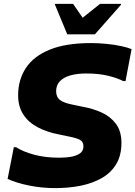

<svg xmlns="http://www.w3.org/2000/svg" viewBox="-20 -953 695 985"><path d="M51 -198H62Q98 -175 154.5 -159.5Q211 -144 284 -144Q321 -144 348.5 -149.5Q376 -155 392 -167.5Q408 -180 408 -202Q408 -226 390.5 -235.5Q373 -245 332 -253L284 -263Q220 -275 172.5 -300.5Q125 -326 99 -366.5Q73 -407 73 -464Q73 -544 113 -604.5Q153 -665 235.5 -698.5Q318 -732 447 -732Q485 -732 526 -728Q567 -724 601.5 -716.5Q636 -709 655 -701L624 -537H612Q584 -552 536 -564Q488 -576 423 -576Q375 -576 340.5 -566Q306 -556 287 -536Q268 -516 268 -485Q268 -455 288.5 -439.5Q309 -424 358 -415L406 -405Q457 -396 502 -375.5Q547 -355 575 -317.5Q603 -280 603 -220Q603 -156 576.5 -111.5Q550 -67 503 -40Q456 -13 395 -0.5Q334 12 263 12Q195 12 130 -1Q65 -14 19 -35ZM325 -777 262 -929V-933H355L404 -862L493 -933H601V-929L467 -777Z"/></svg>

Font: Kufam ExtraBold
Style: Italic
Weight: 800
Italic angle: -11°
Designer: Artur Schmal
Foundry: Original Type
Version: Version 1.301; ttfautohint (v1.8.3)